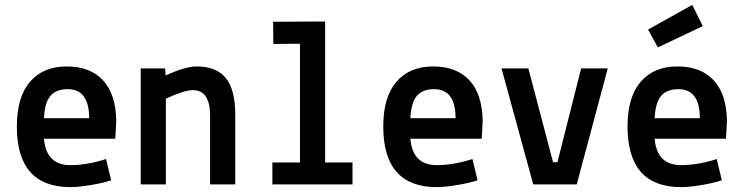

<svg xmlns="http://www.w3.org/2000/svg" viewBox="-20 -755 3040 786"><path d="M456 -261 452 -187H160Q169 -79 268 -79Q337 -79 414 -104L435 -17Q403 -6 352 2.5Q301 11 268 11Q49 11 49 -237Q49 -358 103 -420.5Q157 -483 253 -483Q349 -483 401.5 -426.5Q454 -370 456 -261ZM257 -390Q210 -390 186.5 -362.5Q163 -335 160 -271H345Q345 -390 257 -390Z M656 -475 658 -446Q739 -483 785 -483Q866 -483 904.5 -435.5Q943 -388 943 -287V0H840V-284Q840 -332 823 -359Q806 -386 770 -386Q734 -386 659 -351V0H556V-475Z M1099 -575 1098 -666 1311 -667V-90H1423V0H1095V-90H1208V-576Z M1956 -261 1952 -187H1660Q1669 -79 1768 -79Q1837 -79 1914 -104L1935 -17Q1903 -6 1852 2.5Q1801 11 1768 11Q1549 11 1549 -237Q1549 -358 1603 -420.5Q1657 -483 1753 -483Q1849 -483 1901.5 -426.5Q1954 -370 1956 -261ZM1757 -390Q1710 -390 1686.5 -362.5Q1663 -335 1660 -271H1845Q1845 -390 1757 -390Z M2033 -475H2143L2244 -91H2262L2359 -475H2468L2341 0H2163Z M2956 -261 2952 -187H2660Q2669 -79 2768 -79Q2837 -79 2914 -104L2935 -17Q2903 -6 2852 2.5Q2801 11 2768 11Q2549 11 2549 -237Q2549 -358 2603 -420.5Q2657 -483 2753 -483Q2849 -483 2901.5 -426.5Q2954 -370 2956 -261ZM2757 -390Q2710 -390 2686.5 -362.5Q2663 -335 2660 -271H2845Q2845 -390 2757 -390ZM2633 -634 2814 -735 2857 -648 2673 -561Z"/></svg>

Font: TypoPRO Lekton
Style: Bold
Weight: 700
Monospace: yes
Designer: Paolo Mazzetti, Luciano Perondi, Raffaele Flato, Elena Papassissa, Emilio Macchia, Michela Povoleri, Tobias Seemiller, R
Version: Version 34.000